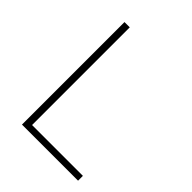

<svg xmlns="http://www.w3.org/2000/svg" viewBox="-198 -814 927 927"><g transform="rotate(45 265.5 -350.0)"><path d="M110 -700H146V-33H493V0H110Z"/></g></svg>

Font: Overpass Thin
Style: Regular
Weight: 100
Designer: Delve Withrington, Thomas Jockin
Foundry: Delve Fonts
Version: Version 3.000;DELV;Overpass